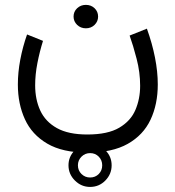

<svg xmlns="http://www.w3.org/2000/svg" viewBox="-20 -401 709 776"><path d="M256.8 267.1Q256.8 231.4 282.7 206.1Q308.6 180.7 344.2 180.7Q380.4 180.7 405.8 206.1Q431.2 231.4 431.2 267.1Q431.2 302.7 405.8 328.6Q380.4 354.5 344.2 354.5Q308.6 354.5 282.7 328.6Q256.8 302.7 256.8 267.1ZM294.9 267.1Q294.9 288.1 309.3 302.2Q323.7 316.4 344.2 316.4Q365.2 316.4 379.2 302.2Q393.1 288.1 393.1 267.1Q393.1 246.6 379.2 232.2Q365.2 217.8 344.2 217.8Q323.7 217.8 309.3 232.2Q294.9 246.6 294.9 267.1ZM277.3 -334Q277.3 -354 291.7 -367.7Q306.2 -381.3 327.1 -381.3Q348.1 -381.3 362.3 -367.7Q376.5 -354 376.5 -334Q376.5 -314.5 362.3 -300.5Q348.1 -286.6 327.1 -286.6Q306.2 -286.6 291.7 -300.5Q277.3 -314.5 277.3 -334ZM333 142.6Q415.5 142.6 461.9 115.2Q508.3 87.9 527.3 43.2Q546.4 -1.5 546.4 -54.2Q546.4 -108.9 532.2 -163.3Q518.1 -217.8 503.9 -257.3L573.7 -285.2Q595.2 -225.6 606.4 -168.5Q617.7 -111.3 617.7 -59.6Q617.7 20.5 588.4 82.8Q559.1 145 496.3 180.4Q433.6 215.8 333 215.8Q232.9 215.8 170.9 179.4Q108.9 143.1 80.6 80.8Q52.2 18.6 52.2 -59.1Q52.2 -108.4 62 -160.2Q71.8 -211.9 89.4 -261.7L153.8 -235.8Q140.1 -191.9 131.1 -145.8Q122.1 -99.6 122.1 -56.2Q122.1 1 142.8 45.9Q163.6 90.8 210 116.7Q256.3 142.6 333 142.6Z"/></svg>

Font: Vazirmatn RD Light
Style: Regular
Weight: 300
Designer: Saber Rastikerdar
Foundry: Saber Rastikerdar
Version: Version 32.102